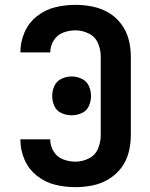

<svg xmlns="http://www.w3.org/2000/svg" viewBox="-20 -763 616 791"><path d="M291 8Q326 8 361 1Q396 -6 427 -24.5Q458 -43 479.5 -71.5Q501 -100 510 -135Q519 -170 519 -205V-530Q519 -566 510 -600.5Q501 -635 479.5 -664Q458 -693 427 -711Q396 -729 361 -736Q326 -743 291 -743Q248 -743 207 -733Q166 -723 132 -696Q98 -669 81 -629.5Q64 -590 64 -548V-547H187Q187 -573 201 -596Q215 -619 240 -628.5Q265 -638 291 -638Q319 -638 345.5 -625Q372 -612 383.5 -585.5Q395 -559 395 -530V-205Q395 -177 383.5 -150Q372 -123 345.5 -110Q319 -97 291 -97Q265 -97 240 -106.5Q215 -116 201 -139Q187 -162 187 -188V-189H64V-187Q64 -145 81 -105.5Q98 -66 132 -39Q166 -12 207 -2Q248 8 291 8ZM275 -288Q296 -288 316.5 -297Q337 -306 346 -326Q355 -346 355 -368Q355 -389 346 -409Q337 -429 316.5 -438.5Q296 -448 275 -448Q254 -448 233.5 -438.5Q213 -429 204 -409Q195 -389 195 -368Q195 -346 204 -326Q213 -306 233.5 -297Q254 -288 275 -288Z"/></svg>

Font: Iosevka Sparkle
Style: Bold
Weight: 700
Designer: Belleve Invis
Foundry: Belleve Invis
Version: Version 4.5.0; ttfautohint (v1.8.3)